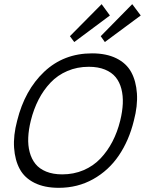

<svg xmlns="http://www.w3.org/2000/svg" viewBox="-20 -898 713 928"><path d="M561 -314.9Q571.8 -358.9 573.5 -397Q575.2 -435.1 566.7 -468.3Q558.1 -501.5 539.1 -524.9Q520 -548.3 487.1 -561.8Q454.1 -575.2 409.2 -575.2Q353 -575.2 305.7 -554.9Q258.3 -534.7 224.1 -498.5Q189.9 -462.4 166.3 -416.3Q142.6 -370.1 128.9 -314.9Q118.2 -271.5 116.5 -233.4Q114.7 -195.3 123.5 -162.4Q132.3 -129.4 151.4 -105.7Q170.4 -82 203.4 -68.6Q236.3 -55.2 280.8 -55.2Q336.4 -55.2 383.8 -75.4Q431.2 -95.7 465.3 -131.6Q499.5 -167.5 523.4 -213.6Q547.4 -259.8 561 -314.9ZM627 -314.9Q603.5 -218.8 554.4 -146.5Q505.4 -74.2 430.4 -32.2Q355.5 9.8 264.2 9.8Q194.8 9.8 146.7 -14.2Q98.6 -38.1 75.4 -81.1Q52.2 -124 48.1 -183.6Q43.9 -243.2 63 -314.9Q99.6 -462.4 193.8 -551.3Q288.1 -640.1 424.8 -640.1Q494.1 -640.1 542.5 -616.2Q590.8 -592.3 614.3 -549.3Q637.7 -506.3 641.8 -446.5Q646 -386.7 627 -314.9ZM471.2 -877.9 511.2 -823.2 338.9 -694.8 317.9 -723.1ZM619.1 -877.9 660.2 -823.2 486.8 -694.8 466.8 -723.1Z"/></svg>

Font: Sinkin Sans 300 Light Italic
Style: Regular
Weight: 300
Italic angle: -112°
Designer: Keith Bates
Foundry: K-Type
Version: Sinkin Sans (version 1.0)  by Keith Bates   •   © 2014   www